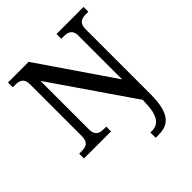

<svg xmlns="http://www.w3.org/2000/svg" viewBox="-253 -875 1276 1276"><g transform="rotate(-45 385.0 -237.0)"><path d="M469 240H495C596 240 650 187 650 8V-599C650 -660 684 -669 724 -669H745V-714H491V-669H512C551 -669 586 -660 586 -603V-192L229 -714H35V-669H56C96 -669 130 -660 130 -603V-115C130 -54 97 -45 56 -45H35V0H289V-45H268C228 -45 195 -54 195 -115V-569L586 0V9C586 145 546 190 486 190H469Z"/></g></svg>

Font: Noto Serif Vithkuqi Medium
Style: Regular
Weight: 500
Version: Version 1.005